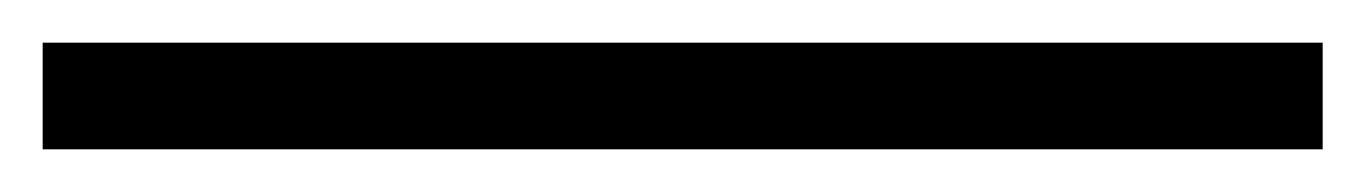

<svg xmlns="http://www.w3.org/2000/svg" viewBox="-42 106 640 90"><path d="M578 126V176H-22V126Z"/></svg>

Font: SolaimanLipi Normal
Style: Regular
Weight: 400
Designer: Solaiman Karim
Foundry: Ekushey
Version: Designed by Solaiman Karim | Developed Version 2.002 : Al Ma